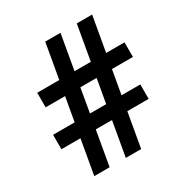

<svg xmlns="http://www.w3.org/2000/svg" viewBox="-165 -840 926 968"><g transform="rotate(-30 298.0 -355.5)"><path d="M325.7 -200.2H231.4L196.3 0H106.9L142.1 -200.2H31.2V-284.2H156.7L181.2 -422.9H67.9V-507.8H196.3L231.9 -710.9H320.8L285.2 -507.8H379.9L415.5 -710.9H504.9L469.2 -507.8H576.2V-422.9H454.1L429.7 -284.2H539.1V-200.2H415L379.9 0H290.5ZM246.1 -284.2H340.3L364.7 -422.9H270Z"/></g></svg>

Font: RobotoDraft
Style: Bold
Weight: 700
Version: Version 2.001150; 2014